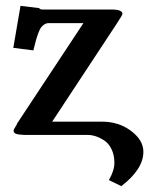

<svg xmlns="http://www.w3.org/2000/svg" viewBox="-20 -466 520 663"><path d="M332 -45.9H160.2L382.8 -383.8Q402.8 -414.1 402.8 -418Q402.8 -433.1 365.2 -433.1H127.9Q117.7 -433.1 115.2 -438L50.8 -445.8L25.9 -300.8L95.2 -292Q100.6 -314.5 103.8 -325.7Q106.9 -336.9 112.1 -351.1Q117.2 -365.2 121.8 -371.3Q126.5 -377.4 133.3 -381.8Q140.1 -386.2 148.9 -386.2H268.1L38.1 -38.1H39.1Q26.9 -18.6 26.9 -15.1Q26.9 -9.8 31 -6.3Q35.2 -2.9 44.7 -1.7Q54.2 -0.5 61.3 -0.2Q68.4 0 82 0H283.2Q296.4 0 310.8 4.6Q325.2 9.3 340.3 19.3Q355.5 29.3 365.2 49.3Q375 69.3 375 96.2Q375 123 356 155.8L398.9 176.8Q475.1 118.2 475.1 58.1Q475.1 18.1 432.6 -13.9Q390.1 -45.9 332 -45.9Z"/></svg>

Font: Linux Libertine G
Style: Semibold
Weight: 600
Designer: Philipp H. Poll
Foundry: Philipp H. Poll
Version: Version 5.1.1